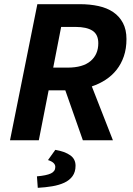

<svg xmlns="http://www.w3.org/2000/svg" viewBox="-20 -672 636 920"><path d="M304 -348Q377 -348 414 -379.5Q451 -411 451 -465Q451 -507 423 -525Q395 -543 342 -543H273L235 -348ZM363 -652Q411 -652 452 -643Q493 -634 522.5 -614Q552 -594 569 -562Q586 -530 586 -485Q586 -439 573.5 -402.5Q561 -366 539 -338Q517 -310 486.5 -290Q456 -270 420 -258L521 0H377L293 -239H213L166 0H28L159 -652ZM245 46Q291 54 316.5 72Q342 90 342 122Q342 152 327.5 172Q313 192 288 203.5Q263 215 230.5 220.5Q198 226 161 228L157 173Q203 169 224 159Q245 149 245 128Q245 106 210 95Z"/></svg>

Font: mr_Source Sans Pro
Style: Bold Italic
Weight: 700
Italic angle: -11°
Designer: Paul D. Hunt
Foundry: Adobe Systems Incorporated
Version: Version 1.036;July 10, 2024;FontCreator 11.5.0.2430 64-bit